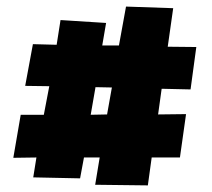

<svg xmlns="http://www.w3.org/2000/svg" viewBox="-20 -645 646 584"><path d="M559.6 -373 471.7 -375 460.9 -296.9 545.9 -297.9 527.3 -166H441.4L429.7 -81.1L269.5 -83L283.2 -166H235.4L223.6 -102.5L81.1 -105.5L90.8 -166L20.5 -165L43 -295.9H113.3L129.9 -382.8L56.6 -383.8L80.1 -510.7L152.3 -508.8L164.1 -584L302.7 -575.2L291 -506.8H341.8L363.3 -625L506.8 -620.1L490.2 -502.9L577.1 -502ZM270.5 -379.9 255.9 -295.9 305.7 -296.9 320.3 -378.9Z"/></svg>

Font: Luckiest Guy RUS-BEL-UKR
Style: Regular
Weight: 400
Designer: Astigmatic (AOETI)
Foundry: Astigmatic (AOETI)
Version: Version 1.00 March 11, 2019, initial release